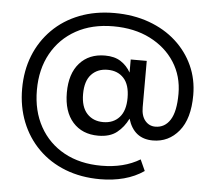

<svg xmlns="http://www.w3.org/2000/svg" viewBox="-54 -738 1014 907"><g transform="rotate(5 452.5 -284.0)"><path d="M453 110Q362 110 287.5 81Q213 52 159.5 -1.5Q106 -55 77.5 -127Q49 -199 49 -284Q49 -370 77.5 -441.5Q106 -513 159.5 -566.5Q213 -620 287.5 -649Q362 -678 453 -678Q543 -678 617.5 -651Q692 -624 745.5 -575.5Q799 -527 828 -463Q857 -399 857 -324Q857 -212 808.5 -153Q760 -94 685 -94Q595 -94 567 -187Q547 -146 514 -120Q481 -94 426 -94Q350 -94 305.5 -144Q261 -194 261 -284Q261 -374 305.5 -424Q350 -474 426 -474Q471 -474 500.5 -455Q530 -436 548 -404V-466H624V-246Q624 -205 643 -182.5Q662 -160 691 -160Q736 -160 761.5 -200Q787 -240 787 -324Q787 -408 745 -473.5Q703 -539 628 -577Q553 -615 453 -615Q352 -615 277 -573.5Q202 -532 160.5 -457.5Q119 -383 119 -284Q119 -185 160.5 -110.5Q202 -36 277 5Q352 46 453 46Q560 46 636 0L660 53Q618 82 565.5 96Q513 110 453 110ZM444 -160Q492 -160 520.5 -191.5Q549 -223 549 -284Q549 -346 520.5 -377Q492 -408 444 -408Q396 -408 367 -377Q338 -346 338 -284Q338 -223 367 -191.5Q396 -160 444 -160Z"/></g></svg>

Font: Gantari Medium
Style: Regular
Weight: 500
Designer: Anugrah Pasau
Foundry: Lafontype
Version: Version 1.000; ttfautohint (v1.8.4.7-5d5b)